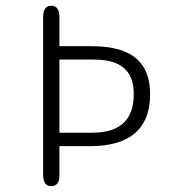

<svg xmlns="http://www.w3.org/2000/svg" viewBox="-20 -644 659 674"><path d="M293 -482H188.5V-584.5C188.5 -611 178.5 -624 160 -624C141.5 -624 131.5 -611 131.5 -584.5V-29.5C131.5 -3 141.5 9.5 160 9.5C178.5 9.5 188.5 -3 188.5 -27V-131H293C373 -131 507 -147 507 -313.5C507 -472.5 373 -482 293 -482ZM297.5 -178H188.5V-435H297.5C358 -435 449.5 -430 449.5 -313.5C449.5 -189 358 -178 297.5 -178Z"/></svg>

Font: RTM Light Light
Style: Regular
Weight: 300
Designer: after Tyler Finck
Foundry: An Endless Supply
Version: Version 1.000;Glyphs 3.2.1 (3258)